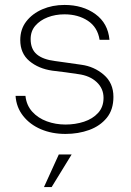

<svg xmlns="http://www.w3.org/2000/svg" viewBox="-20 -531 529 777"><path d="M245 11Q190 11 145.5 -8Q101 -27 73.5 -62Q46 -97 43 -143H83Q87 -105 110.5 -79Q134 -53 169.5 -40Q205 -27 245 -27Q285 -27 320 -38.5Q355 -50 377 -74Q399 -98 399 -135Q399 -173 371 -199Q343 -225 297 -231Q271 -235 245 -238.5Q219 -242 192 -245Q136 -253 99 -284Q62 -315 62 -369Q62 -413 86.5 -444.5Q111 -476 151.5 -493.5Q192 -511 241 -511Q315 -511 366 -474Q417 -437 423 -370H383Q375 -421 335.5 -447Q296 -473 241 -473Q204 -473 173 -461Q142 -449 123 -427Q104 -405 104 -373Q104 -332 129 -311Q154 -290 203 -284Q222 -281 253 -277Q284 -273 309 -269Q361 -262 400 -228.5Q439 -195 439 -139Q439 -87 412 -54Q385 -21 341 -5Q297 11 245 11ZM218 94H270L189 226H158Z"/></svg>

Font: Haskoy ExtraLight
Style: Regular
Weight: 200
Designer: Ertekin Erdin
Foundry: Ertekin Erdin
Version: Version 2.000; ttfautohint (v1.8.4.7-5d5b)